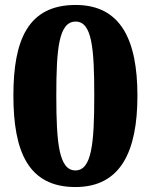

<svg xmlns="http://www.w3.org/2000/svg" viewBox="-20 -744 608 774"><path d="M284 10C467 10 534 -134 534 -358C534 -583 467 -724 285 -724C93 -724 34 -583 34 -359C34 -133 94 10 284 10ZM284 -57C218 -57 207 -166 207 -358C207 -548 217 -657 285 -657C351 -657 360 -549 360 -358C360 -167 350 -57 284 -57Z"/></svg>

Font: Noto Serif Gurmukhi ExtraBold
Style: Regular
Weight: 800
Designer: Vaibhav Singh and the Monotype Design Team
Foundry: Monotype Imaging Inc.
Version: Version 2.004